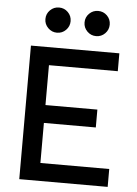

<svg xmlns="http://www.w3.org/2000/svg" viewBox="-60 -947 706 993"><g transform="rotate(5 293.0 -451.0)"><path d="M78.1 0V-693.4H537.1V-600.6H179.7V-393.6H449.2V-300.8H179.7V-92.8H537.1V0ZM206.1 -771.5Q179.2 -771.5 159.9 -790.8Q140.6 -810.1 140.6 -836.9Q140.6 -864.3 159.9 -883.3Q179.2 -902.3 206.1 -902.3Q233.4 -902.3 252.4 -883.3Q271.5 -864.3 271.5 -836.9Q271.5 -810.1 252.4 -790.8Q233.4 -771.5 206.1 -771.5ZM409.2 -771.5Q382.3 -771.5 363 -790.8Q343.8 -810.1 343.8 -836.9Q343.8 -864.3 363 -883.3Q382.3 -902.3 409.2 -902.3Q436.5 -902.3 455.6 -883.3Q474.6 -864.3 474.6 -836.9Q474.6 -810.1 455.6 -790.8Q436.5 -771.5 409.2 -771.5Z"/></g></svg>

Font: Cascadia Mono PL
Style: Regular
Weight: 400
Monospace: yes
Designer: Aaron Bell
Foundry: Saja Typeworks
Version: Version 2404.023; ttfautohint (v1.8.4)